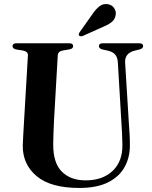

<svg xmlns="http://www.w3.org/2000/svg" viewBox="-20 -914 750 949"><path d="M580.5 -301 562.5 -605.5Q561 -629 550.2 -643Q539.5 -657 515.5 -663L486.5 -669.5Q469 -674 469 -686Q469 -700 487 -700H669.5Q687.5 -700 687.5 -686Q687.5 -674.5 669.5 -669.5L643.5 -663Q595.5 -650 598.5 -604L617 -303.5Q619 -277 620.5 -251.5Q622 -226 622 -199.5Q623 -138.5 596.8 -90Q570.5 -41.5 515 -13.2Q459.5 15 372 15Q231 15 161.5 -43Q92 -101 92.5 -194Q93 -213.5 95 -248.2Q97 -283 99 -317.5L118 -640.5Q119 -659.5 92 -664.5L60 -669.5Q42 -673.5 42 -686Q42 -700 60.5 -700H323.5Q341.5 -700 341.5 -686Q341.5 -673.5 323.5 -670L290.5 -664.5Q266.5 -660 265.5 -640.5L247 -319.5Q245 -283 244.2 -253Q243.5 -223 243 -201Q242.5 -109 285.5 -65.8Q328.5 -22.5 403.5 -22.5Q487 -22.5 536.5 -69.2Q586 -116 585 -197.5Q584.5 -231.5 583.2 -255.8Q582 -280 580.5 -301ZM438.5 -846.5Q455 -870.5 472.5 -883.5Q490 -896.5 511.5 -893.5Q533 -890.5 543.8 -874.5Q554.5 -858.5 552 -842Q549 -818.5 532 -805Q515 -791.5 490 -781.5L388.5 -736Q384 -734.5 379 -734.8Q374 -735 371 -738Q366.5 -744 373.5 -754.5Z"/></svg>

Font: Fraunces 72pt S000 SemiBold
Style: Regular
Weight: 600
Version: Version 1.000; ttfautohint (v1.8.3)